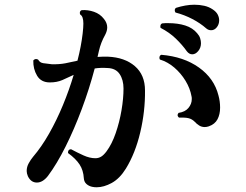

<svg xmlns="http://www.w3.org/2000/svg" viewBox="-20 -801 1040 813"><path d="M370 -10Q356 -13 346 -22Q336 -31 335 -46Q333 -80 317 -104.5Q301 -129 268 -153V-155Q268 -169 281 -169Q307 -155 333.5 -143Q360 -131 384 -131Q397 -131 408 -137.5Q419 -144 431 -160Q454 -191 470 -237.5Q486 -284 494.5 -334Q503 -384 503 -426Q503 -463 486.5 -487.5Q470 -512 435 -513Q420 -514 406.5 -513.5Q393 -513 381 -511Q358 -424 326 -338.5Q294 -253 257.5 -180Q221 -107 183 -56Q161 -28 136 -28Q111 -28 98 -55Q93 -67 93 -77Q93 -94 101.5 -109.5Q110 -125 120 -137Q156 -179 188 -235.5Q220 -292 246.5 -356Q273 -420 292 -484Q267 -472 244 -462Q221 -452 191 -452Q154 -452 137 -480.5Q120 -509 121 -545Q126 -551 133 -551Q138 -551 142 -548Q148 -536 163 -533.5Q178 -531 199 -529Q230 -528 256.5 -533Q283 -538 308 -544Q316 -575 321.5 -604Q327 -633 330 -659Q333 -685 333 -701Q333 -732 320 -739Q318 -743 318 -746Q318 -755 326 -758Q352 -760 378 -751Q404 -742 420 -721Q434 -704 434 -685Q434 -670 425 -653Q407 -621 399 -586L393 -560Q404 -561 414.5 -561Q425 -561 437 -561Q508 -558 551 -521Q594 -484 594 -418Q595 -330 574 -241Q553 -152 513 -87Q487 -45 453.5 -26.5Q420 -8 389 -8Q384 -8 379.5 -8.5Q375 -9 370 -10ZM864 -266Q855 -263 847 -263Q834 -263 823.5 -269.5Q813 -276 805 -285Q793 -297 778.5 -300.5Q764 -304 738 -303Q732 -308 732 -314Q732 -317 736 -323Q764 -327 778 -344Q792 -361 792 -381Q792 -384 792 -387Q792 -390 791 -393Q785 -427 765.5 -459Q746 -491 718 -515Q690 -539 657 -549Q655 -553 655 -556Q655 -566 663 -569Q758 -561 822.5 -515Q887 -469 905 -397Q912 -372 912 -345Q912 -317 901 -296Q890 -275 864 -266ZM771 -584Q752 -611 724.5 -637.5Q697 -664 660 -683Q659 -685 659 -689Q659 -699 667 -702Q674 -703 680 -703Q686 -703 693 -703Q733 -703 764.5 -693Q796 -683 815 -660Q824 -650 827.5 -639Q831 -628 831 -618Q831 -599 819.5 -585Q808 -571 794 -571Q781 -571 771 -584ZM853 -681Q828 -703 794.5 -720.5Q761 -738 723 -748Q720 -753 720 -757Q720 -765 726 -768Q745 -774 764.5 -777.5Q784 -781 803 -781Q825 -781 845 -776.5Q865 -772 881 -761Q896 -751 902 -739Q908 -727 908 -715Q908 -698 898 -685.5Q888 -673 874 -673Q862 -673 853 -681Z"/></svg>

Font: Zen Antique
Style: Regular
Weight: 400
Designer: Yoshimichi Ohira
Foundry: Positype
Version: Version 1.001